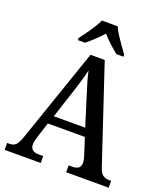

<svg xmlns="http://www.w3.org/2000/svg" viewBox="-165 -1043 997 1155"><g transform="rotate(20 334.0 -465.5)"><path d="M2 0V-44H17Q43 -44 57.5 -59Q72 -74 88 -121L292 -714H383L588 -99Q599 -67 614.5 -55.5Q630 -44 656 -44H668V0H396V-44H421Q472 -44 472 -87Q472 -97 469.5 -109Q467 -121 463 -133L429 -238H192L161 -141Q157 -129 153.5 -114.5Q150 -100 150 -90Q150 -44 206 -44H233V0ZM211 -291H412L356 -470Q343 -512 331.5 -549.5Q320 -587 313 -621Q306 -588 295.5 -553Q285 -518 272 -478ZM190 -784Q204 -803 223 -829Q242 -855 259 -882Q276 -909 286 -931H387Q396 -909 413.5 -882Q431 -855 449.5 -829Q468 -803 482 -784V-771H437Q413 -790 385 -815.5Q357 -841 336 -866Q315 -841 287.5 -815.5Q260 -790 236 -771H190Z"/></g></svg>

Font: Noto Serif Bengali SemiCondensed Medium
Style: Regular
Weight: 500
Width: 4
Designer: Juan Bruce, Universal Thirst, Indian Type Foundry and the Monotype Design Team.
Foundry: Monotype Imaging Inc.
Version: Version 2.003; ttfautohint (v1.8.4.7-5d5b)